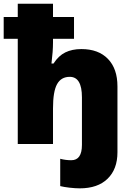

<svg xmlns="http://www.w3.org/2000/svg" viewBox="-20 -780 720 1040"><path d="M616.2 44.9Q616.2 136.2 562.7 188.2Q509.3 240.2 412.1 240.2Q388.2 240.2 356.7 236.6Q325.2 232.9 306.2 228V80.1Q335.4 87.9 366.2 87.9Q423.8 87.9 423.8 4.9V-252.9Q423.8 -363.8 357.9 -363.8Q311 -363.8 289.1 -324.2Q267.1 -284.7 267.1 -192.9V0H76.2V-569.8H0V-688H76.2V-759.8H267.1V-688H380.9V-569.8H267.1V-549.8Q267.1 -502.4 258.8 -436H270Q296.9 -478 333.7 -496.1Q370.6 -514.2 420.9 -514.2Q513.2 -514.2 564.7 -460.9Q616.2 -407.7 616.2 -312Z"/></svg>

Font: OpenSansExtrabold
Style: Regular
Weight: 800
Foundry: Ascender Corporation
Version: Version 1.10